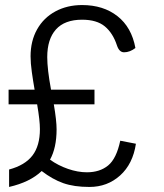

<svg xmlns="http://www.w3.org/2000/svg" viewBox="-20 -730 649 760"><path d="M518 -161Q506 -81 455.5 -35.5Q405 10 334 10Q273 10 230.5 -5Q188 -20 145 -53Q99 -9 16 10V-59Q79 -76 108.5 -114.5Q138 -153 138 -219Q138 -253 127 -317H14V-375H117Q111 -409 106 -444.5Q101 -480 101 -507Q101 -568 127 -614Q153 -660 199.5 -685Q246 -710 305 -710Q389 -710 445 -666Q501 -622 516 -540Q494 -523 471 -523Q452 -523 443 -550Q427 -599 395 -625.5Q363 -652 305 -652Q236 -652 201.5 -613.5Q167 -575 167 -504Q167 -456 182 -375H354V-317H193Q204 -253 204 -218Q204 -145 178 -98Q210 -75 249 -61.5Q288 -48 324 -48Q375 -48 408 -75Q441 -102 456 -173Z"/></svg>

Font: Krub
Style: Regular
Weight: 400
Designer: Ekaluck Peanpanawate
Foundry: Cadson Demak Co.,Ltd.
Version: Version 1.000; ttfautohint (v1.6)